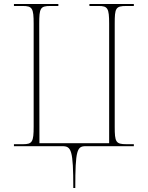

<svg xmlns="http://www.w3.org/2000/svg" viewBox="-20 -734 745 964"><path d="M348 210H358C358 19 367 0 410 0H652V-10H615C561 -10 556 -21 556 -98V-615C556 -693 560 -704 615 -704H652V-714H429V-704H475C521 -704 528 -693 528 -615V-15H178L177 -615C177 -693 182 -704 233 -704H273V-714H50V-704H94C142 -704 149 -693 149 -615V-98C149 -21 142 -10 95 -10H50V0H293C338 0 348 19 348 210Z"/></svg>

Font: Noto Serif Display Thin
Style: Regular
Weight: 100
Designer: Monotype Design Team
Foundry: Monotype Imaging Inc.
Version: Version 2.009